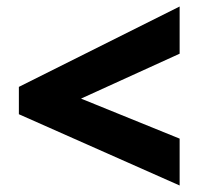

<svg xmlns="http://www.w3.org/2000/svg" viewBox="-20 -657 612 590"><path d="M532 -87V-231L229 -354L532 -492V-637L38 -390V-306Z"/></svg>

Font: Noto Sans Tamil Black
Style: Regular
Weight: 900
Designer: Jelle Bosma - Monotype Design Team
Foundry: Monotype Imaging Inc.
Version: Version 2.004